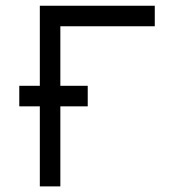

<svg xmlns="http://www.w3.org/2000/svg" viewBox="-20 -665 621 685"><path d="M195.3 0H122.1V-285.6H48.8V-358.9H122.1V-644.5H532.2V-571.3H195.3V-358.9H293V-285.6H195.3Z"/></svg>

Font: Catrinity
Style: Regular
Weight: 400
Designer: Alexander Lange
Foundry: High-Logic / Made with FontCreator
Version: Version 2.090;May 20, 2024;FontCreator 15.0.0.2974 64-bit